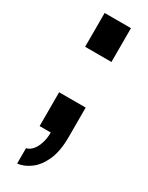

<svg xmlns="http://www.w3.org/2000/svg" viewBox="-189 -564 600 777"><g transform="rotate(30 111.5 -175.5)"><path d="M48 177V105Q63 102 75.5 88Q88 74 95.5 51Q103 28 103 0H51V-158H175V-20Q175 45 156.5 87Q138 129 109 151Q80 173 48 177ZM50 -370V-528H173V-370Z"/></g></svg>

Font: Archivo ExtraCondensed ExtraBold
Style: Regular
Weight: 800
Width: 2
Designer: Hector Gatti
Foundry: Omnibus-Type
Version: Version 2.001